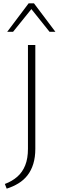

<svg xmlns="http://www.w3.org/2000/svg" viewBox="-20 -927 355 1147"><path d="M147 -38V-658H191V-38Q191 12 179 51.5Q167 91 144.5 120Q122 149 90 168.5Q58 188 20 200L9 172Q52 156 83 129Q114 102 130.5 61Q147 20 147 -38ZM276 -737 160 -882 151 -907H183L311 -737ZM23 -737 151 -907H183L175 -882L58 -737Z"/></svg>

Font: Ysabeau ExtraLight
Style: Regular
Weight: 250
Designer: Christian Thalmann (Catharsis Fonts)
Version: Version 2.002